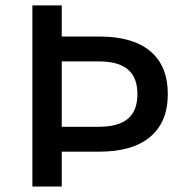

<svg xmlns="http://www.w3.org/2000/svg" viewBox="-20 -680 681 700"><path d="M340.8 -546.9Q464.4 -546.9 528.1 -493.2Q591.8 -439.5 591.8 -336.9Q591.8 -235.4 527.8 -181.2Q463.9 -127 340.8 -127H205.1V0H98.1V-660.2H205.1V-546.9ZM340.8 -456.1H205.1V-217.8H340.8Q411.6 -217.8 446.3 -247.1Q481 -276.4 481 -336.9Q481 -397.5 446.3 -426.8Q411.6 -456.1 340.8 -456.1Z"/></svg>

Font: Work Sans Medium
Style: Regular
Weight: 500
Designer: Wei Huang
Foundry: Wei Huang
Version: Version 2.012